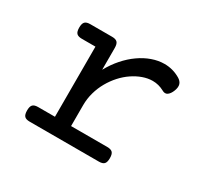

<svg xmlns="http://www.w3.org/2000/svg" viewBox="-103 -608 805 755"><g transform="rotate(30 300.0 -231.0)"><path d="M179.2 -384.8H117.2Q100.6 -384.8 93.5 -392.1Q86.4 -399.4 86.4 -418Q86.4 -436.5 93.5 -443.8Q100.6 -451.2 117.2 -451.2H216.8Q233.4 -451.2 240.5 -443.8Q247.6 -436.5 247.6 -418V-319.3Q265.6 -352.1 288.8 -378.4Q312 -404.8 338.4 -423.3Q364.7 -441.9 393.1 -451.9Q421.4 -461.9 449.2 -461.9Q487.3 -461.9 520.5 -442.4Q534.7 -434.1 538.6 -421.9Q542.5 -409.7 535.6 -391.6Q528.8 -374 518.3 -366.7Q507.8 -359.4 493.7 -367.7Q469.2 -380.9 442.4 -380.9Q420.4 -380.9 397.7 -372.8Q375 -364.7 353.8 -350.3Q332.5 -335.9 314.2 -315.7Q295.9 -295.4 282 -271Q268.1 -246.6 260.3 -218.8Q252.4 -190.9 252.4 -161.1V-66.4H417Q433.6 -66.4 440.7 -59.1Q447.8 -51.8 447.8 -33.2Q447.8 -14.6 440.7 -7.3Q433.6 0 417 0H102.5Q85.9 0 78.9 -7.3Q71.8 -14.6 71.8 -33.2Q71.8 -51.8 78.9 -59.1Q85.9 -66.4 102.5 -66.4H179.2Z"/></g></svg>

Font: Courier Prime
Style: Regular
Weight: 400
Designer: Alan Dague-Greene
Foundry: Quote-Unquote Apps
Version: Version 1.203